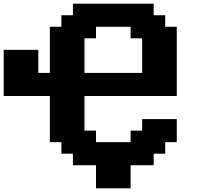

<svg xmlns="http://www.w3.org/2000/svg" viewBox="-20 -895 1102 1040"><path d="M500 125H687.5V0H812.5V-62.5H875V-125H937.5V-250H750V-187.5H687.5V-125H500V-187.5H437.5V-375H937.5V-750H875V-812.5H812.5V-875H375V-812.5H312.5V-750H250V-500H187.5V-625H0V-375H250V-125H312.5V-62.5H375V0H500ZM750 -500H437.5V-687.5H500V-750H687.5V-687.5H750Z"/></svg>

Font: Faithful 32x
Style: Semibold
Weight: 400
Foundry: Faithful Resource Pack
Version: Version 1.0; January 27, 2023